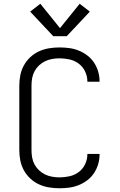

<svg xmlns="http://www.w3.org/2000/svg" viewBox="-20 -996 640 1024"><path d="M297 8Q269 8 241.5 3.5Q214 -1 188.5 -12.5Q163 -24 142 -43.5Q121 -63 107.5 -87.5Q94 -112 88.5 -139.5Q83 -167 83 -195V-540Q83 -568 88.5 -595.5Q94 -623 107.5 -647.5Q121 -672 142 -691.5Q163 -711 188.5 -722.5Q214 -734 241.5 -738.5Q269 -743 297 -743Q324 -743 350 -739.5Q376 -736 400.5 -726Q425 -716 446 -700Q467 -684 481.5 -662Q496 -640 503.5 -614.5Q511 -589 511 -563Q511 -562 511 -561.5Q511 -561 511 -560H446Q446 -560 446 -560.5Q446 -561 446 -562Q446 -589 434 -614.5Q422 -640 400 -656.5Q378 -673 351 -679Q324 -685 297 -685Q278 -685 258 -681.5Q238 -678 220.5 -669.5Q203 -661 188.5 -647.5Q174 -634 164.5 -616.5Q155 -599 151.5 -579.5Q148 -560 148 -540V-195Q148 -175 151.5 -155.5Q155 -136 164.5 -118.5Q174 -101 188.5 -87.5Q203 -74 220.5 -65.5Q238 -57 258 -53.5Q278 -50 297 -50Q324 -50 351 -56Q378 -62 400 -78.5Q422 -95 434 -120.5Q446 -146 446 -173Q446 -174 446 -174.5Q446 -175 446 -175H511Q511 -174 511 -173.5Q511 -173 511 -172Q511 -146 503.5 -120.5Q496 -95 481.5 -73Q467 -51 446 -35Q425 -19 400.5 -9Q376 1 350 4.5Q324 8 297 8ZM336 -803H264L141 -934L195 -976L300 -846L405 -976L459 -934Z"/></svg>

Font: Iosevka Custom Light Extended
Style: Regular
Weight: 300
Width: 7
Monospace: yes
Designer: Belleve Invis
Foundry: Belleve Invis
Version: Version 11.2.4; ttfautohint (v1.8.4)